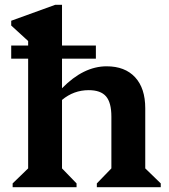

<svg xmlns="http://www.w3.org/2000/svg" viewBox="-20 -785 709 805"><path d="M33 0V-16L98 -79V-613L27 -678V-698L212 -765H240V-415Q330 -507 427 -507Q504 -507 546.5 -461Q589 -415 589 -331V-79L654 -16V0H386V-16L447 -79V-296Q447 -355 424.5 -381Q402 -407 352 -407Q289 -407 240 -366V-79L301 -16V0ZM27 -539V-594H382V-539Z"/></svg>

Font: Platypi SemiBold
Style: Regular
Weight: 600
Designer: David Sargent
Foundry: Bolt Cutter Type
Version: Version 1.200; ttfautohint (v1.8.4.7-5d5b)